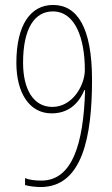

<svg xmlns="http://www.w3.org/2000/svg" viewBox="-20 -744 451 774"><path d="M144 10C312 10 351 -193 351 -422C351 -634 291 -724 194 -724C104 -724 46 -645 46 -491C46 -370 98 -287 188 -287C253 -287 296 -323 320 -381H323C317 -166 272 -16 147 -16C120 -16 98 -19 81 -26V2C96 7 127 10 144 10ZM191 -313C114 -313 73 -385 73 -491C73 -632 121 -698 193 -698C283 -698 322 -590 322 -462C322 -401 273 -313 191 -313Z"/></svg>

Font: Noto Sans Devanagari UI ExtraCondensed Thin
Style: Regular
Weight: 100
Width: 2
Designer: Jelle Bosma - Monotype Design Team
Foundry: Monotype Imaging Inc.
Version: Version 2.004